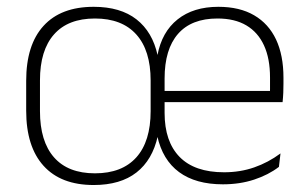

<svg xmlns="http://www.w3.org/2000/svg" viewBox="-20 -518 880 550"><path d="M248.5 12Q154.5 12 104.8 -43Q55 -98 55 -201V-286.5Q55 -389.5 104.8 -444Q154.5 -498.5 248.5 -498.5Q325 -498.5 371 -462.5Q417 -426.5 431.5 -359.5H431Q443.5 -426.5 488.8 -462.5Q534 -498.5 605.5 -498.5Q666.5 -498.5 708 -474.2Q749.5 -450 770.8 -404.8Q792 -359.5 792 -295.5V-278Q792 -265.5 791.5 -252.8Q791 -240 789.5 -225.5H753Q753.5 -245.5 753.5 -263.2Q753.5 -281 753.5 -296Q753.5 -350.5 736.2 -388Q719 -425.5 685.8 -445.2Q652.5 -465 603 -465Q528.5 -465 490 -421Q451.5 -377 451.5 -293V-242V-236V-194.5Q451.5 -112.5 494.5 -68.5Q537.5 -24.5 622 -24.5Q668 -24.5 708.2 -38.5Q748.5 -52.5 783.5 -78.5L779 -40Q749 -17 708 -3.5Q667 10 618.5 10Q540.5 10 493 -25Q445.5 -60 430.5 -128.5H432Q417 -60 371 -24Q325 12 248.5 12ZM432 -225.5V-257.5H779.5V-225.5ZM252 -21.5Q329.5 -21.5 370.5 -67.2Q411.5 -113 411.5 -199.5V-287.5Q411.5 -373.5 370.5 -419.2Q329.5 -465 252 -465Q175 -465 134.8 -419.5Q94.5 -374 94.5 -288V-199.5Q94.5 -113 134.8 -67.2Q175 -21.5 252 -21.5Z"/></svg>

Font: Anek Bangla Medium ExtraLight
Style: Regular
Weight: 250
Version: Version 1.003